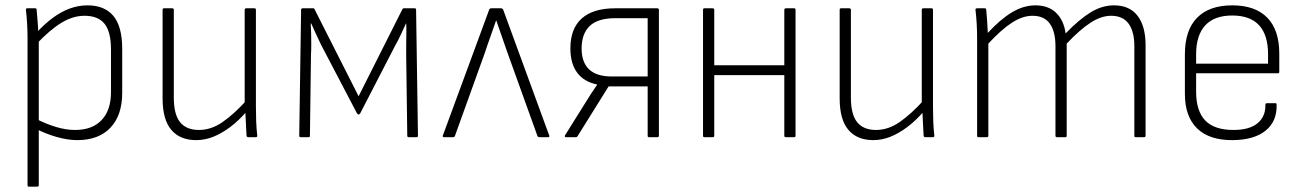

<svg xmlns="http://www.w3.org/2000/svg" viewBox="-20 -513 4867 718"><path d="M269 11Q234 11 193 -0.5Q152 -12 115 -31L114 -69Q151 -50 188.5 -38.5Q226 -27 261 -27Q325 -27 360 -64Q395 -101 395 -168V-328Q395 -394 371 -424Q347 -454 296 -454Q253 -454 210 -428Q167 -402 115 -347L114 -388Q147 -424 178.5 -447Q210 -470 242 -481.5Q274 -493 307 -493Q371 -493 404 -453.5Q437 -414 437 -330V-166Q437 -82 393 -35.5Q349 11 269 11ZM88 185Q83 185 83 180V-370Q83 -395 81.5 -422.5Q80 -450 77 -475Q76 -482 82 -482H112Q117 -482 117 -476Q119 -454 121 -429.5Q123 -405 123 -387L125 -367V180Q125 185 119 185Z M714 11Q653 11 620.5 -27.5Q588 -66 588 -145V-476Q588 -482 593 -482H624Q630 -482 630 -476V-148Q630 -85 653.5 -56Q677 -27 724 -27Q770 -27 813 -57Q856 -87 903 -139L904 -98Q873 -62 841 -38Q809 -14 777.5 -1.5Q746 11 714 11ZM909 0Q903 0 902 -5Q901 -29 899.5 -53Q898 -77 897 -102L895 -120V-476Q895 -482 901 -482H932Q937 -482 937 -476V-115Q937 -86 938 -59Q939 -32 942 -6Q943 0 936 0Z M1105 0Q1099 0 1099 -5L1106 -476Q1106 -482 1112 -482H1151Q1156 -482 1157 -477L1321 -153L1484 -477Q1486 -482 1490 -482H1531Q1536 -482 1536 -476L1543 -5Q1543 0 1538 0H1509Q1503 0 1503 -5L1499 -303Q1499 -318 1499 -340.5Q1499 -363 1499.5 -386Q1500 -409 1499 -425H1498Q1488 -403 1478 -381.5Q1468 -360 1457 -341L1327 -89Q1325 -85 1321 -85Q1319 -85 1318 -86Q1317 -87 1315 -89L1181 -345Q1172 -364 1162.5 -384Q1153 -404 1144 -425H1142Q1143 -410 1143.5 -388.5Q1144 -367 1144 -346Q1144 -325 1143 -311L1139 -5Q1139 0 1134 0Z M1641 0Q1634 0 1636 -6L1809 -476Q1811 -482 1817 -482H1854Q1859 -482 1862 -476L2034 -6Q2035 -4 2034 -2Q2033 0 2030 0H1997Q1992 0 1990 -4L1877 -318Q1867 -347 1856.5 -377Q1846 -407 1836 -436H1835Q1825 -406 1814 -376Q1803 -346 1793 -315L1681 -4Q1679 0 1675 0Z M2097 0Q2090 0 2093 -7L2168 -127Q2179 -145 2190 -162Q2201 -179 2213 -196V-197Q2164 -207 2138.5 -241Q2113 -275 2113 -332Q2113 -406 2155.5 -444Q2198 -482 2281 -482H2438Q2444 -482 2444 -476V-5Q2444 0 2438 0H2407Q2402 0 2402 -5V-190H2256L2140 -4Q2138 0 2134 0ZM2268 -227H2402V-445H2281Q2216 -445 2185.5 -416Q2155 -387 2155 -332Q2155 -280 2183 -253.5Q2211 -227 2268 -227Z M2919 0Q2913 0 2913 -5V-476Q2913 -482 2919 -482H2950Q2955 -482 2955 -476V-5Q2955 0 2950 0ZM2614 0Q2609 0 2609 -5V-476Q2609 -482 2614 -482H2645Q2651 -482 2651 -476V-5Q2651 0 2645 0ZM2642 -232V-269H2921V-232Z M3246 11Q3185 11 3152.5 -27.5Q3120 -66 3120 -145V-476Q3120 -482 3125 -482H3156Q3162 -482 3162 -476V-148Q3162 -85 3185.5 -56Q3209 -27 3256 -27Q3302 -27 3345 -57Q3388 -87 3435 -139L3436 -98Q3405 -62 3373 -38Q3341 -14 3309.5 -1.5Q3278 11 3246 11ZM3441 0Q3435 0 3434 -5Q3433 -29 3431.5 -53Q3430 -77 3429 -102L3427 -120V-476Q3427 -482 3433 -482H3464Q3469 -482 3469 -476V-115Q3469 -86 3470 -59Q3471 -32 3474 -6Q3475 0 3468 0Z M3639 0Q3634 0 3634 -5V-367Q3634 -396 3632.5 -423Q3631 -450 3628 -475Q3627 -482 3634 -482H3663Q3667 -482 3668 -477Q3670 -456 3671.5 -434.5Q3673 -413 3674 -390Q3721 -441 3764.5 -467Q3808 -493 3852 -493Q3900 -493 3929 -465.5Q3958 -438 3965 -388Q4015 -440 4058 -466.5Q4101 -493 4146 -493Q4204 -493 4234 -454Q4264 -415 4264 -344V-5Q4264 0 4258 0H4227Q4222 0 4222 -5V-340Q4222 -395 4200.5 -424.5Q4179 -454 4135 -454Q4098 -454 4058 -428Q4018 -402 3969 -350V-5Q3969 0 3964 0H3933Q3927 0 3927 -5V-340Q3927 -395 3906 -424.5Q3885 -454 3841 -454Q3804 -454 3764 -428Q3724 -402 3676 -350V-5Q3676 0 3670 0Z M4591 11Q4503 12 4457 -32.5Q4411 -77 4411 -162V-310Q4411 -400 4456.5 -446.5Q4502 -493 4588 -493Q4674 -493 4719 -447Q4764 -401 4764 -312V-245Q4764 -239 4759 -239H4453V-170Q4453 -98 4487 -62.5Q4521 -27 4593 -27Q4652 -27 4682.5 -52Q4713 -77 4712 -121Q4712 -127 4718 -127H4750Q4754 -127 4754 -122Q4756 -60 4713.5 -25Q4671 10 4591 11ZM4453 -275H4722V-310Q4722 -382 4688.5 -418.5Q4655 -455 4588 -455Q4521 -455 4487 -418Q4453 -381 4453 -310Z"/></svg>

Font: Sofia Sans Semi Condensed ExtraLight
Style: Regular
Weight: 250
Version: Version 4.100